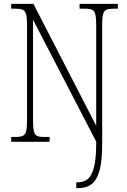

<svg xmlns="http://www.w3.org/2000/svg" viewBox="-20 -734 660 994"><path d="M375 240V210H382Q413 210 434 193Q455 176 466.5 132Q478 88 478 9V-1L151 -632V-109Q151 -72 155.5 -54Q160 -36 172 -30.5Q184 -25 206 -25H237V0H38V-25H61Q85 -25 97.5 -30.5Q110 -36 115 -54Q120 -72 120 -109V-606Q120 -642 115 -660Q110 -678 97.5 -683.5Q85 -689 62 -689H38V-714H153L478 -83V-605Q478 -642 473.5 -660Q469 -678 456.5 -683.5Q444 -689 420 -689H392V-714H590V-689H568Q544 -689 531 -683.5Q518 -678 513.5 -660Q509 -642 509 -605V10Q509 98 495.5 148Q482 198 454.5 219Q427 240 385 240Z"/></svg>

Font: Noto Serif Bengali Condensed ExtraLight
Style: Regular
Weight: 200
Width: 3
Designer: Juan Bruce, Universal Thirst, Indian Type Foundry and the Monotype Design Team.
Foundry: Monotype Imaging Inc.
Version: Version 2.003; ttfautohint (v1.8.4.7-5d5b)